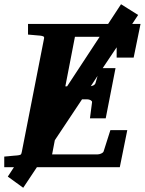

<svg xmlns="http://www.w3.org/2000/svg" viewBox="-35 -783 678 899"><path d="M590.8 -513.2H511.2V-561.5L445.8 -463.9H505.9L460 -229H386.2L396 -304.2Q396.5 -307.1 394.5 -309.6Q392.6 -312 389.2 -314Q385.7 -315.9 381.6 -316.9Q377.4 -317.9 374 -317.9H349.1L221.7 -126.5L209 -60.1H421.9Q429.7 -60.1 438.7 -64Q447.8 -67.9 450.2 -74.2L481.9 -173.8H561L525.9 0H137.7L73.7 96.2L1.5 43.9L30.3 0H-15.1V-49.8Q-3.9 -50.8 7.1 -51.8Q18.1 -52.7 26.4 -53.7Q36.1 -54.7 44.9 -55.2Q56.2 -56.2 60.8 -58.6Q65.4 -61 66.9 -70.8L170.9 -601.1Q173.3 -609.9 168 -612.5Q162.6 -615.2 152.8 -616.2Q144 -616.7 134.8 -617.7Q126.5 -618.7 116.2 -619.4Q106 -620.1 96.2 -621.1V-670.9H471.2L531.7 -763.2L611.8 -712.9L584 -670.9H623ZM271 -378.9H279.3L431.6 -610.8H315.9ZM400.4 -382.3Q409.7 -386.2 412.1 -394L421.9 -427.7L390.1 -379.4Q395 -380.4 400.4 -382.3Z"/></svg>

Font: Charis SIL Am
Style: Bold Italic
Weight: 700
Italic angle: -11°
Foundry: SIL International
Version: Version 5.000